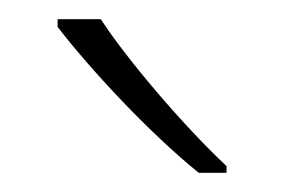

<svg xmlns="http://www.w3.org/2000/svg" viewBox="-20 -786 296 200"><path d="M85 -766H40V-758C73 -715 135 -648 187 -606H216V-613C173 -653 113 -723 85 -766Z"/></svg>

Font: Noto Sans Thai Looped ExtraLight
Style: Regular
Weight: 200
Designer: Sasikarn Vongin, Ben Mitchell
Foundry: The Fontpad Ltd
Version: Version 1.001